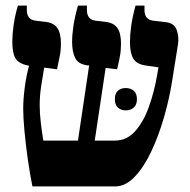

<svg xmlns="http://www.w3.org/2000/svg" viewBox="-20 -667 679 687"><path d="M96 0Q87 -44 79.5 -97Q72 -150 67.5 -198.5Q63 -247 63 -277Q63 -311 68.5 -353.5Q74 -396 84 -432L78 -433Q46 -440 35 -459Q24 -478 24 -518Q24 -543 28.5 -576Q33 -609 44 -647H76V-631Q76 -597 107 -593L141 -589Q172 -586 185 -567Q198 -548 198 -511Q198 -486 193.5 -465Q189 -444 184 -419L138 -425Q133 -395 127.5 -360Q122 -325 122 -290Q122 -262 126 -228Q130 -194 135 -164H259L299 -433H294Q260 -437 249 -459.5Q238 -482 238 -517Q238 -543 243 -576Q248 -609 259 -647H291V-631Q291 -597 322 -593L356 -589Q386 -586 399.5 -567.5Q413 -549 413 -511Q413 -486 409 -465Q405 -444 399 -419L358 -424L319 -164H391Q434 -164 464 -198Q494 -232 513 -285.5Q532 -339 542 -397L547 -426L499 -433Q468 -438 456.5 -458Q445 -478 445 -517Q445 -542 449.5 -574.5Q454 -607 465 -647H497V-631Q497 -597 528 -593L571 -588Q603 -585 612 -560.5Q621 -536 617 -509L596 -378Q586 -314 567 -248Q548 -182 521.5 -125.5Q495 -69 462 -34.5Q429 0 392 0ZM391 -312Q391 -333 402 -342.5Q413 -352 430 -352Q447 -352 458.5 -342.5Q470 -333 470 -312Q470 -292 458.5 -282Q447 -272 430 -272Q413 -272 402 -282Q391 -292 391 -312Z"/></svg>

Font: Noto Serif Hebrew Condensed ExtraBold
Style: Regular
Weight: 800
Width: 3
Designer: Monotype Design Team
Foundry: Monotype Imaging Inc.
Version: Version 2.004; ttfautohint (v1.8.4.7-5d5b)